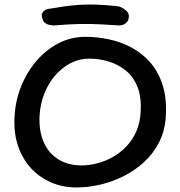

<svg xmlns="http://www.w3.org/2000/svg" viewBox="-20 -818 793 845"><path d="M318 7Q255 7 203 -16Q151 -39 114 -80.5Q77 -122 58.5 -178.5Q40 -235 44 -303Q47 -371 71.5 -434Q96 -497 138 -547Q180 -597 235.5 -626.5Q291 -656 357 -656Q407 -656 459 -645Q511 -634 557.5 -609.5Q604 -585 640 -544.5Q676 -504 695 -446Q714 -388 710 -310Q707 -246 682 -195.5Q657 -145 616.5 -107Q576 -69 525.5 -43.5Q475 -18 421.5 -5.5Q368 7 318 7ZM338 -90Q373 -90 409 -99.5Q445 -109 477.5 -127.5Q510 -146 537 -174.5Q564 -203 580.5 -241Q597 -279 599 -327Q603 -392 584.5 -437Q566 -482 532.5 -508.5Q499 -535 457.5 -547.5Q416 -560 372 -560Q329 -560 290.5 -540Q252 -520 222 -485Q192 -450 174.5 -404.5Q157 -359 154 -308Q151 -240 173 -191Q195 -142 238 -116Q281 -90 338 -90ZM547 -744Q546 -730 539.5 -722Q533 -714 525 -710.5Q517 -707 510.5 -706.5Q504 -706 504 -706Q462 -709 432 -710.5Q402 -712 378.5 -712.5Q355 -713 332 -712.5Q309 -712 281.5 -710.5Q254 -709 216 -706Q216 -706 210 -706.5Q204 -707 195 -709Q186 -711 178 -717Q170 -723 167 -735Q162 -748 164.5 -756Q167 -764 172.5 -769Q178 -774 183 -776Q188 -778 188 -778Q230 -785 264.5 -790Q299 -795 333.5 -797Q368 -799 408.5 -797.5Q449 -796 502 -790Q502 -790 509 -787.5Q516 -785 525.5 -779Q535 -773 541.5 -764.5Q548 -756 547 -744Z"/></svg>

Font: Sour Gummy
Style: Regular
Weight: 400
Designer: Stefie Justprince
Foundry: Eifetstype
Version: Version 1.000